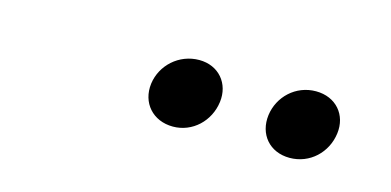

<svg xmlns="http://www.w3.org/2000/svg" viewBox="-29 -785 598 294"><g transform="rotate(15 269.5 -638.5)"><path d="M309 -639C313 -669 293 -693 262 -693C230 -693 204 -669 200 -639C196 -608 217 -584 249 -584C280 -584 305 -608 309 -639ZM495 -639C499 -669 479 -693 447 -693C415 -693 390 -669 386 -639C382 -608 402 -584 434 -584C466 -584 491 -608 495 -639Z"/></g></svg>

Font: Falling Sky
Style: LightObl
Weight: 400
Designer: Paul D. Hunt
Foundry: Adobe Systems Incorporated
Version: Version 1.02